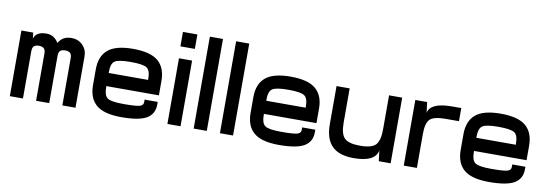

<svg xmlns="http://www.w3.org/2000/svg" viewBox="-54 -1065 4109 1440"><g transform="rotate(10 2000.0 -345.0)"><path d="M50 0H150V-447L145 -455L140 -500H50ZM145 -455 150 -360Q150 -388 162.5 -399Q175 -410 200 -410Q225 -410 237.5 -399Q250 -388 250 -360V0H350V-390L335 -450Q301 -510 240 -510Q161 -510 145 -455ZM330 -450 350 -360Q350 -388 362.5 -399Q375 -410 400 -410Q425 -410 437.5 -399Q450 -388 450 -360V0H550V-390Q550 -442 516 -476Q482 -510 430 -510Q360 -510 330 -450Z M650 -310V-250H750V-310Q750 -371 777.5 -390.5Q805 -410 900 -410Q995 -410 1022.5 -390.5Q1050 -371 1050 -310V-200H1150V-310Q1150 -410 1091 -460Q1032 -510 900 -510Q768 -510 709 -460Q650 -410 650 -310ZM900 -90Q805 -90 777.5 -109.5Q750 -129 750 -190V-250H650V-190Q650 -90 709 -40Q768 10 900 10Q1037 10 1093.5 -24.5Q1150 -59 1150 -130V-150H1050V-130Q1050 -106 1022 -98Q994 -90 900 -90ZM700 -200H1150V-300H700Z M1250 0H1350V-500H1250ZM1245 -590H1355V-700H1245Z M1450 0H1550V-700H1450Z M1650 0H1750V-700H1650Z M1850 -310V-250H1950V-310Q1950 -371 1977.5 -390.5Q2005 -410 2100 -410Q2195 -410 2222.5 -390.5Q2250 -371 2250 -310V-200H2350V-310Q2350 -410 2291 -460Q2232 -510 2100 -510Q1968 -510 1909 -460Q1850 -410 1850 -310ZM2100 -90Q2005 -90 1977.5 -109.5Q1950 -129 1950 -190V-250H1850V-190Q1850 -90 1909 -40Q1968 10 2100 10Q2237 10 2293.5 -24.5Q2350 -59 2350 -130V-150H2250V-130Q2250 -106 2222 -98Q2194 -90 2100 -90ZM1900 -200H2350V-300H1900Z M2950 -500H2850V-80L2860 0H2950ZM2850 -80V-240Q2850 -158 2821 -124Q2792 -90 2700 -90Q2615 -90 2582.5 -121Q2550 -152 2550 -240V-500H2450V-210Q2450 -98 2504 -44Q2558 10 2670 10Q2832 10 2850 -80Z M3050 0H3150V-420L3140 -500H3050ZM3150 -420V-260Q3150 -340 3178.5 -370Q3207 -400 3300 -400H3400V-500H3330Q3166 -500 3150 -420Z M3450 -310V-250H3550V-310Q3550 -371 3577.5 -390.5Q3605 -410 3700 -410Q3795 -410 3822.5 -390.5Q3850 -371 3850 -310V-200H3950V-310Q3950 -410 3891 -460Q3832 -510 3700 -510Q3568 -510 3509 -460Q3450 -410 3450 -310ZM3700 -90Q3605 -90 3577.5 -109.5Q3550 -129 3550 -190V-250H3450V-190Q3450 -90 3509 -40Q3568 10 3700 10Q3837 10 3893.5 -24.5Q3950 -59 3950 -130V-150H3850V-130Q3850 -106 3822 -98Q3794 -90 3700 -90ZM3500 -200H3950V-300H3500Z"/></g></svg>

Font: Millimetre
Style: Regular
Weight: 500
Designer: Jérémy Landes
Version: Version 1.0